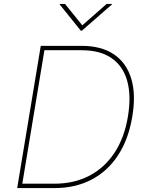

<svg xmlns="http://www.w3.org/2000/svg" viewBox="-20 -962 753 982"><path d="M258.3 0H79.6L83.5 -22.5H258.3Q359.4 -22.5 437.5 -63.5Q515.6 -104.5 566.2 -181.6Q616.7 -258.8 634.3 -366.2Q651.9 -472.7 630.6 -548.3Q609.4 -624 550.8 -664.6Q492.2 -705.1 397.5 -705.1H196.3L200.2 -727.5H397.5Q498 -727.5 562.3 -684.3Q626.5 -641.1 651.1 -560.3Q675.8 -479.5 656.7 -366.2Q637.7 -250.5 584.2 -168.5Q530.8 -86.4 448 -43.2Q365.2 0 258.3 0ZM210.9 -727.5 90.3 0H67.9L188.5 -727.5ZM312.5 -941.9 400.9 -832.5 525.4 -941.9H552.7L552.2 -939L398.9 -805.2H393.1L285.6 -939L286.1 -941.9Z"/></svg>

Font: Inter Thin
Style: Italic
Weight: 250
Italic angle: -9.3988°
Designer: Rasmus Andersson
Foundry: rsms
Version: Version 4.001;git-66647c0bb